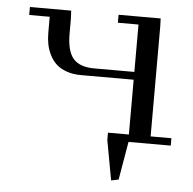

<svg xmlns="http://www.w3.org/2000/svg" viewBox="-46 -485 675 670"><g transform="rotate(5 292.0 -150.0)"><path d="M32.2 -411.1V-439H176.8L178.2 -411.1V-358.9Q178.2 -297.4 200.9 -271.2Q223.6 -245.1 274.9 -245.1H415V-411.1H342.8V-439H490.2L491.2 -411.1V-25.9H564V0H416L393.1 133.8L367.2 139.2L341.8 0V-25.9H415V-217.8H231Q202.1 -217.8 179.7 -225.8Q157.2 -233.9 143.3 -246.8Q129.4 -259.8 120.4 -278.1Q111.3 -296.4 107.7 -314.9Q104 -333.5 104 -354V-411.1Z"/></g></svg>

Font: Dehuti
Style: Book
Weight: 400
Version: Version 1.2